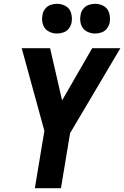

<svg xmlns="http://www.w3.org/2000/svg" viewBox="-20 -988 652 1008"><path d="M163 0H300L348 -289L612 -735H464L306 -461L243 -735H94L213 -301ZM479 -812Q496 -812 513.5 -818Q531 -824 542 -839Q553 -854 556 -871Q560 -896 553 -920Q546 -944 525 -956Q504 -968 479 -968Q462 -968 445 -962Q428 -956 416.5 -941Q405 -926 403 -909Q398 -884 405 -860.5Q412 -837 433 -824.5Q454 -812 479 -812ZM279 -812Q296 -812 313.5 -818Q331 -824 342 -839Q353 -854 356 -871Q360 -896 353 -920Q346 -944 325 -956Q304 -968 279 -968Q262 -968 245 -962Q228 -956 216.5 -941Q205 -926 203 -909Q198 -884 205 -860.5Q212 -837 233 -824.5Q254 -812 279 -812Z"/></svg>

Font: Iosevka Sparkle XBdObl
Style: Regular
Weight: 800
Italic angle: -9°
Designer: Belleve Invis
Foundry: Belleve Invis
Version: Version 4.5.0; ttfautohint (v1.8.3)